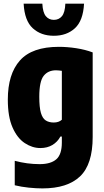

<svg xmlns="http://www.w3.org/2000/svg" viewBox="-20 -818 579 1068"><path d="M216 230Q181.5 230 140 225.8Q98.5 221.5 62 212.5V76.5Q131.5 95 200.5 95Q262 95 293 68.2Q324 41.5 324 -25.5V-58.5H316Q300 -28.5 271.5 -11.5Q243 5.5 204.5 5.5Q159.5 5.5 117.8 -22Q76 -49.5 49.8 -109Q23.5 -168.5 23.5 -264Q23.5 -406 91 -481.8Q158.5 -557.5 307.5 -557.5Q354 -557.5 404.2 -549.8Q454.5 -542 495.5 -526.5V-56Q495.5 96.5 425.2 163.2Q355 230 216 230ZM279 -136.5Q307 -136.5 324 -152V-424Q317 -425 308.2 -426Q299.5 -427 291.5 -427Q247.5 -427 223 -396.2Q198.5 -365.5 198.5 -279.5Q198.5 -221 207.5 -190.2Q216.5 -159.5 234.5 -148Q252.5 -136.5 279 -136.5ZM279.5 -619Q208 -619 162.2 -661Q116.5 -703 111.5 -797.5H215.5Q218 -748.5 235 -728Q252 -707.5 279.5 -707.5Q307.5 -707.5 324.5 -728Q341.5 -748.5 343.5 -797.5H447.5Q442.5 -703 396.8 -661Q351 -619 279.5 -619Z"/></svg>

Font: Encode Sans Cnd XBd
Style: Regular
Weight: 800
Width: 3
Designer: Multiple Designers
Foundry: Impallari Type
Version: Version 3.002; ttfautohint (v1.8.3) -l 8 -r 50 -G 200 -x 14 